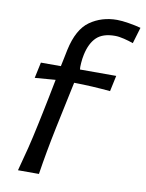

<svg xmlns="http://www.w3.org/2000/svg" viewBox="-84 -806 660 866"><g transform="rotate(10 246.0 -373.0)"><path d="M59 0Q74 -55 86.8 -106Q99.5 -157 112.5 -219L123 -269Q131 -307 139 -347.2Q147 -387.5 155.5 -431L61 -423.5L76.5 -496H168Q172 -515 176 -534.2Q180 -553.5 184 -573.5Q205 -670.5 258.2 -708Q311.5 -745.5 382 -745.5Q404 -745.5 436 -740.2Q468 -735 491.5 -728.5L469.5 -654.5Q450 -661.5 426.8 -667.2Q403.5 -673 385 -673Q329.5 -673 301 -645.8Q272.5 -618.5 261 -565Q257 -546.5 255.5 -525.8Q254 -505 255.5 -496H421.5L406 -423.5Q363.5 -427.5 322.5 -429.8Q281.5 -432 240 -432.5L195 -219.5Q182 -157 172.8 -106Q163.5 -55 155 0Z"/></g></svg>

Font: Commissioner Flair
Style: Italic
Weight: 400
Italic angle: -12°
Designer: Kostas Bartsokas
Foundry: Kostas Bartsokas
Version: Version 1.000; ttfautohint (v1.8.3)